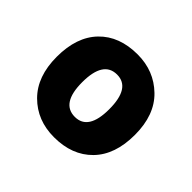

<svg xmlns="http://www.w3.org/2000/svg" viewBox="-98 -835 587 587"><g transform="rotate(45 195.0 -542.0)"><path d="M364 -542Q364 -456 318 -409Q272 -362 194 -362Q121 -362 73.5 -409.5Q26 -457 26 -542Q26 -628 71.5 -675Q117 -722 196 -722Q267 -722 315.5 -675Q364 -628 364 -542ZM136 -542Q136 -451 195 -451Q253 -451 253 -542Q253 -634 195 -634Q136 -634 136 -542Z"/></g></svg>

Font: Noto Sans Gujarati ExtraBold
Style: Regular
Weight: 800
Designer: Jelle Bosma - Monotype Design Team, Universal Thirst
Foundry: Monotype Imaging Inc.
Version: Version 2.106; ttfautohint (v1.8.4.7-5d5b)